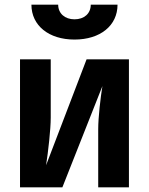

<svg xmlns="http://www.w3.org/2000/svg" viewBox="-20 -805 640 825"><path d="M300 -635C411 -635 485 -695 485 -785H370C370 -747 342 -722 300 -722C259 -722 230 -747 230 -785H115C115 -695 190 -635 300 -635ZM248 0 420 -435C412 -386 402 -301 402 -250V0H534V-550H352L178 -95C187 -153 198 -249 198 -300V-550H66V0Z"/></svg>

Font: Tekne LDO ExtraBold
Style: Regular
Weight: 800
Monospace: yes
Designer: Alessio Laiso, Mario Rullo, Paolo Rosset
Foundry: Alessio Laiso
Version: Version 1.000;hotconv 1.0.109;makeotfexe 2.5.65596